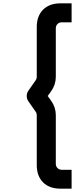

<svg xmlns="http://www.w3.org/2000/svg" viewBox="-20 -917 489 1149"><path d="M408.5 212V99H348.5C329.5 99 314 83.5 314 64V-228.5C314 -258.5 304.5 -288 286.5 -313.5L265.5 -342.5L286.5 -371.5C304.5 -397 314 -426.5 314 -456.5V-748.5C314 -768 329.5 -783.5 348.5 -783.5H408.5V-897H340C254 -897 200 -842.5 200 -757V-456.5C200 -449.5 198 -443.5 194 -437.5L150 -374.5C136.5 -355 136.5 -330 150 -310.5L194 -247.5C198 -242.5 200 -235.5 200 -228.5V72C200 158.5 254 212 340 212Z"/></svg>

Font: Hauora
Style: Bold
Weight: 700
Designer: Wayne Shih
Foundry: WCYS
Version: Version 1.001;hotconv 1.0.109;makeotfexe 2.5.65596